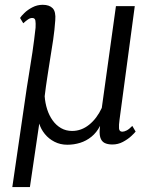

<svg xmlns="http://www.w3.org/2000/svg" viewBox="-20 -578 622 780"><path d="M101.5 182H30L82 -174.5Q88.5 -221 96.5 -269Q104.5 -317 111.8 -366Q119 -415 124.5 -465.5Q125.5 -483.5 123.8 -494.2Q122 -505 111 -505Q102.5 -505 94 -499.2Q85.5 -493.5 74.5 -483.5L61.5 -505Q66 -512.5 79 -525.2Q92 -538 111.5 -548.2Q131 -558.5 153.5 -558.5Q180.5 -558.5 194 -544.5Q207.5 -530.5 204.5 -495.5Q202 -457.5 196 -416.5Q190 -375.5 183 -334Q179.5 -312.5 176.8 -294.5Q174 -276.5 171.5 -260Q169 -243.5 166.5 -226Q164 -208.5 161.5 -187Q163.5 -159.5 171.5 -134.2Q179.5 -109 193.8 -89Q208 -69 228 -57.5Q248 -46 273 -46Q310.5 -46 342 -71.2Q373.5 -96.5 393.5 -139.5L451 -553H527.5L465.5 -91Q462.5 -70 463.5 -56.5Q464.5 -43 477 -43Q484.5 -43 494.8 -48.2Q505 -53.5 517.5 -66.5L531 -43.5Q526.5 -37.5 512.8 -24.8Q499 -12 479.2 -1.5Q459.5 9 436.5 9Q417 9 404.5 2.5Q392 -4 387.2 -20.5Q382.5 -37 386.5 -66.5Q372.5 -39.5 351.5 -22.5Q330.5 -5.5 305.5 2.2Q280.5 10 253.5 10Q225 10 201.5 -2Q178 -14 162 -33.8Q146 -53.5 139.5 -76Z"/></svg>

Font: Merriweather 28pt Light
Style: Italic
Weight: 300
Italic angle: -7.8°
Version: Version 2.101